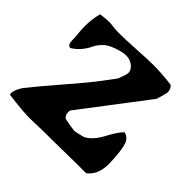

<svg xmlns="http://www.w3.org/2000/svg" viewBox="-126 -589 704 704"><g transform="rotate(45 226.5 -236.5)"><path d="M34.2 -293.9Q25.4 -295.9 22.5 -302.2Q19.5 -308.6 19.5 -323.2Q19.5 -337.9 18.6 -342.8Q15.6 -367.2 15.6 -389.6Q15.6 -423.8 24.4 -459Q51.8 -462.9 68.4 -462.9Q77.1 -462.9 91.3 -460.9Q105.5 -459 118.2 -459Q155.3 -459 211.4 -462.4Q267.6 -465.8 293.9 -465.8Q338.9 -465.8 390.6 -459Q402.3 -448.2 402.3 -432.6Q402.3 -426.8 390.6 -386.7L196.3 -131.8Q196.3 -130.9 195.8 -127.9Q195.3 -125 195.3 -123Q195.3 -106.4 207 -98.6Q251 -89.8 259.8 -89.8Q265.6 -89.8 299.8 -98.6Q330.1 -112.3 354.5 -158.2Q378.9 -204.1 394.5 -216.8Q417 -210 423.8 -189.9Q430.7 -169.9 433.6 -133.8Q435.5 -106.4 435.5 -92.8Q435.5 -37.1 400.4 -10.7H355.5Q326.2 -10.7 287.6 -9.8Q249 -8.8 224.6 -8.8H205.1H188.5Q170.9 -8.8 147.9 -7.8Q125 -6.8 113.3 -6.8Q73.2 -6.8 0 -16.6Q-2 -18.6 -2 -24.4Q-2 -39.1 14.6 -66.4Q58.6 -121.1 100.6 -169.4Q142.6 -217.8 171.4 -252.9Q200.2 -288.1 237.3 -338.9Q250 -371.1 250 -379.9Q250 -391.6 242.2 -400.4Q225.6 -419.9 198.2 -419.9Q175.8 -419.9 136.7 -403.3Q119.1 -395.5 106.4 -381.3Q93.8 -367.2 87.4 -353Q81.1 -338.9 67.4 -322.3Q53.7 -305.7 34.2 -293.9Z"/></g></svg>

Font: LPEducational
Style: Medium
Weight: 500
Designer: Based on Essays1743, by John Stracke, which says:

Based on the typeface in a 1743 English translation of the essays of 
Version: Version 001.204